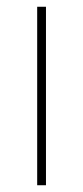

<svg xmlns="http://www.w3.org/2000/svg" viewBox="-20 -548 247 568"><path d="M116 0V-528H90V0Z"/></svg>

Font: Noto Sans Arabic UI Th
Style: Regular
Weight: 100
Designer: Monotype Design Team, Nadine Chahine and Nizar Qandah
Foundry: Monotype Imaging Inc.
Version: Version 2.010